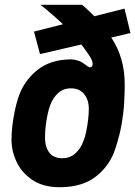

<svg xmlns="http://www.w3.org/2000/svg" viewBox="-20 -770 565 802"><path d="M230 12Q161 12 116.5 -17.5Q72 -47 50 -92.5Q28 -138 28 -187Q28 -214 31.5 -243.5Q35 -273 41 -303Q47 -333 55 -358Q77 -429 133.5 -475.5Q190 -522 278 -522Q288 -522 303.5 -517.5Q319 -513 329 -505L346 -493Q355 -487 361 -490Q367 -493 367 -503Q367 -518 350 -542.5Q333 -567 313 -593Q285 -628 243 -668.5Q201 -709 149 -750H323Q357 -721 388.5 -686.5Q420 -652 448 -608Q473 -570 487 -522Q501 -474 501 -416Q501 -379 498.5 -338Q496 -297 488 -251Q480 -205 463 -153Q441 -81 383 -34.5Q325 12 230 12ZM240 -109Q272 -109 295 -129.5Q318 -150 329 -182Q335 -196 340 -220Q345 -244 348 -269.5Q351 -295 351 -315Q351 -353 331.5 -377Q312 -401 276 -401Q244 -401 222 -380.5Q200 -360 189 -329Q184 -316 179 -293Q174 -270 171 -244.5Q168 -219 168 -196Q168 -156 186 -132.5Q204 -109 240 -109ZM147 -544 122 -638 500 -734 525 -632Z"/></svg>

Font: Finlandica
Style: Italic
Weight: 400
Italic angle: -8°
Designer: Niklas Ekholm, Juho Hiilivirta, Jaakko Suomalainen
Foundry: Helsinki Type Studio
Version: Version 1.064